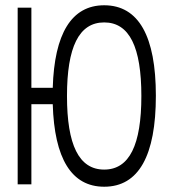

<svg xmlns="http://www.w3.org/2000/svg" viewBox="-20 -699 640 728"><path d="M47 -670V0H99V-304H180C186 -98 251 9 375 9C506 9 571 -109 571 -336C571 -561 506 -679 375 -679C251 -679 186 -571 180 -366H99V-670ZM234 -335C234 -520 279 -614 375 -614C471 -614 516 -520 516 -335C516 -150 471 -56 375 -56C279 -56 234 -150 234 -335Z"/></svg>

Font: LT Wave Mono Light
Style: Regular
Weight: 300
Designer: Daniel Lyons
Version: Version 2.5 (Glyphs App)